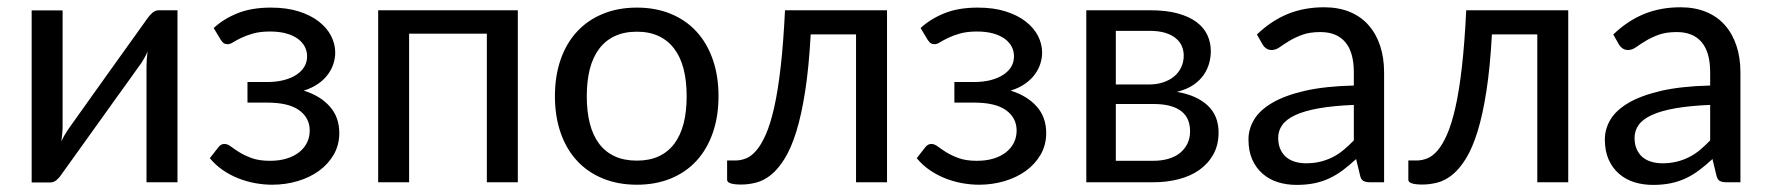

<svg xmlns="http://www.w3.org/2000/svg" viewBox="-20 -506 4913 533"><path d="M67.9 0.5V-477.1H153.8V-154.8Q153.8 -145.5 152.8 -134.8Q151.9 -124 150.4 -113.3Q154.3 -122.6 158.9 -130.4Q163.6 -138.2 168 -145Q168.5 -146 178.5 -159.9Q188.5 -173.8 204.1 -195.8Q219.7 -217.8 239.7 -245.8Q259.8 -273.9 280.3 -302.7Q328.6 -370.6 390.1 -456.1Q395.5 -463.9 403.3 -470.7Q411.1 -477.5 420.9 -477.5H472.7V0H386.7V-322.3Q386.7 -331.1 387.5 -341.6Q388.2 -352.1 389.6 -362.8Q385.7 -353.5 381.3 -345.9Q377 -338.4 373 -332Q372.1 -331.1 362.3 -317.1Q352.5 -303.2 336.7 -281.2Q320.8 -259.3 300.8 -231.4Q280.8 -203.6 260.3 -174.8Q211.9 -106.9 150.4 -21.5Q145.5 -13.7 137.5 -6.6Q129.4 0.5 119.6 0.5Z M573.2 -428.2Q600.6 -453.6 639.4 -469.2Q678.2 -484.9 731.9 -484.9Q775.9 -484.9 809.1 -474.4Q842.3 -463.9 865 -446.3Q887.7 -428.7 899.2 -406.2Q910.6 -383.8 910.6 -359.9Q910.6 -345.7 906 -330.3Q901.4 -314.9 891.1 -300.5Q880.9 -286.1 864.3 -274.2Q847.7 -262.2 823.2 -254.4Q869.1 -240.2 895.5 -210.4Q921.9 -180.7 921.9 -136.7Q921.9 -103.5 906.5 -76.9Q891.1 -50.3 865.5 -31.7Q839.8 -13.2 806.2 -3.2Q772.5 6.8 735.4 6.8Q712.4 6.8 688.2 2.4Q664.1 -2 641.4 -11Q618.7 -20 598.4 -33.9Q578.1 -47.9 562.5 -66.9L586.9 -98.1Q593.8 -106.4 603 -106.4Q611.8 -106.4 621.3 -99.1Q630.9 -91.8 645 -83Q659.2 -74.2 679.4 -66.9Q699.7 -59.6 729.5 -59.6Q755.4 -59.6 775.9 -65.9Q796.4 -72.3 810.5 -83.5Q824.7 -94.7 832.3 -110.1Q839.8 -125.5 839.8 -143.6Q839.8 -178.7 810.5 -200Q781.2 -221.2 721.2 -221.2H667V-278.3H721.2Q747.6 -278.3 768.1 -283.7Q788.6 -289.1 803 -298.6Q817.4 -308.1 825 -321Q832.5 -334 832.5 -349.6Q832.5 -363.8 826.2 -376.2Q819.8 -388.7 806.9 -398.2Q793.9 -407.7 774.7 -413.1Q755.4 -418.5 729.5 -418.5Q701.7 -418.5 682.1 -412.8Q662.6 -407.2 649.2 -400.6Q635.7 -394 627.2 -388.7Q618.7 -383.3 612.3 -383.3Q606 -383.3 602.1 -385.5Q598.1 -387.7 592.8 -395.5Z M1417.5 -477.5V0H1331.5V-412.6H1115.7V0H1029.8V-477.5Z M1520.5 0ZM1748 -484.9Q1800.3 -484.9 1842.3 -467.5Q1884.3 -450.2 1913.6 -418.2Q1942.9 -386.2 1958.7 -340.8Q1974.6 -295.4 1974.6 -239.3Q1974.6 -182.6 1958.7 -137.2Q1942.9 -91.8 1913.6 -59.8Q1884.3 -27.8 1842.3 -10.5Q1800.3 6.8 1748 6.8Q1695.8 6.8 1653.6 -10.5Q1611.3 -27.8 1581.8 -59.8Q1552.2 -91.8 1536.4 -137.2Q1520.5 -182.6 1520.5 -239.3Q1520.5 -295.4 1536.4 -340.8Q1552.2 -386.2 1581.8 -418.2Q1611.3 -450.2 1653.6 -467.5Q1695.8 -484.9 1748 -484.9ZM1748 -60.1Q1782.7 -60.1 1808.6 -72Q1834.5 -84 1851.8 -106.9Q1869.1 -129.9 1877.7 -163.1Q1886.2 -196.3 1886.2 -238.8Q1886.2 -281.2 1877.7 -314.5Q1869.1 -347.7 1851.8 -370.6Q1834.5 -393.6 1808.6 -405.8Q1782.7 -418 1748 -418Q1712.9 -418 1686.8 -405.8Q1660.6 -393.6 1643.3 -370.6Q1626 -347.7 1617.4 -314.5Q1608.9 -281.2 1608.9 -238.8Q1608.9 -196.3 1617.4 -163.1Q1626 -129.9 1643.3 -106.9Q1660.6 -84 1686.8 -72Q1712.9 -60.1 1748 -60.1Z M2442.4 -477.5V0H2356.4V-410.6H2230.5Q2225.6 -319.8 2215.3 -253.7Q2205.1 -187.5 2190.7 -141.1Q2176.3 -94.7 2158.4 -65.9Q2140.6 -37.1 2120.8 -21Q2101.1 -4.9 2079.8 0.7Q2058.6 6.3 2037.6 6.3Q1998.5 6.3 1998.5 -6.8V-60.5H2022Q2036.1 -60.5 2050.8 -66.2Q2065.4 -71.8 2079.3 -87.9Q2093.3 -104 2106 -132.8Q2118.7 -161.6 2129.2 -207.8Q2139.6 -253.9 2147.2 -320.3Q2154.8 -386.7 2159.2 -477.5Z M2535.6 -428.2Q2563 -453.6 2601.8 -469.2Q2640.6 -484.9 2694.3 -484.9Q2738.3 -484.9 2771.5 -474.4Q2804.7 -463.9 2827.4 -446.3Q2850.1 -428.7 2861.6 -406.2Q2873 -383.8 2873 -359.9Q2873 -345.7 2868.4 -330.3Q2863.8 -314.9 2853.5 -300.5Q2843.3 -286.1 2826.7 -274.2Q2810.1 -262.2 2785.6 -254.4Q2831.5 -240.2 2857.9 -210.4Q2884.3 -180.7 2884.3 -136.7Q2884.3 -103.5 2868.9 -76.9Q2853.5 -50.3 2827.9 -31.7Q2802.2 -13.2 2768.6 -3.2Q2734.9 6.8 2697.8 6.8Q2674.8 6.8 2650.6 2.4Q2626.5 -2 2603.8 -11Q2581.1 -20 2560.8 -33.9Q2540.5 -47.9 2524.9 -66.9L2549.3 -98.1Q2556.2 -106.4 2565.4 -106.4Q2574.2 -106.4 2583.7 -99.1Q2593.3 -91.8 2607.4 -83Q2621.6 -74.2 2641.8 -66.9Q2662.1 -59.6 2691.9 -59.6Q2717.8 -59.6 2738.3 -65.9Q2758.8 -72.3 2772.9 -83.5Q2787.1 -94.7 2794.7 -110.1Q2802.2 -125.5 2802.2 -143.6Q2802.2 -178.7 2772.9 -200Q2743.7 -221.2 2683.6 -221.2H2629.4V-278.3H2683.6Q2710 -278.3 2730.5 -283.7Q2751 -289.1 2765.4 -298.6Q2779.8 -308.1 2787.4 -321Q2794.9 -334 2794.9 -349.6Q2794.9 -363.8 2788.6 -376.2Q2782.2 -388.7 2769.3 -398.2Q2756.3 -407.7 2737.1 -413.1Q2717.8 -418.5 2691.9 -418.5Q2664.1 -418.5 2644.5 -412.8Q2625 -407.2 2611.6 -400.6Q2598.1 -394 2589.6 -388.7Q2581.1 -383.3 2574.7 -383.3Q2568.4 -383.3 2564.5 -385.5Q2560.5 -387.7 2555.2 -395.5Z M2995.6 -477.5H3172.9Q3217.3 -477.5 3249.3 -468.8Q3281.2 -460 3301.8 -444.6Q3322.3 -429.2 3331.8 -408.4Q3341.3 -387.7 3341.3 -363.8Q3341.3 -348.1 3336.9 -331.3Q3332.5 -314.5 3322 -298.8Q3311.5 -283.2 3293.2 -270.5Q3274.9 -257.8 3247.1 -251Q3301.8 -241.7 3332.3 -213.4Q3362.8 -185.1 3362.8 -138.2Q3362.8 -103.5 3348.4 -77.6Q3334 -51.8 3309.6 -34.4Q3285.2 -17.1 3252 -8.5Q3218.8 0 3181.6 0H2995.6ZM3077.6 -217.3V-59.6H3181.2Q3204.6 -59.6 3223.6 -65.2Q3242.7 -70.8 3255.9 -81.5Q3269 -92.3 3276.4 -107.4Q3283.7 -122.6 3283.7 -141.1Q3283.7 -157.7 3278.6 -171.6Q3273.4 -185.5 3261.2 -195.8Q3249 -206.1 3229.5 -211.7Q3210 -217.3 3181.6 -217.3ZM3077.6 -271.5H3169.9Q3190.9 -271.5 3208.7 -277.3Q3226.6 -283.2 3239.3 -293.7Q3252 -304.2 3259 -319.1Q3266.1 -334 3266.1 -351.6Q3266.1 -364.7 3261.2 -377Q3256.3 -389.2 3245.1 -398.9Q3233.9 -408.7 3215.6 -414.6Q3197.3 -420.4 3170.4 -420.4H3077.6Z M3445.8 0ZM3784.2 0Q3771.5 0 3764.6 -3.9Q3757.8 -7.8 3755.4 -20L3744.6 -64.5Q3726.1 -47.4 3708.3 -33.9Q3690.4 -20.5 3670.9 -11.2Q3651.4 -2 3628.9 2.7Q3606.4 7.3 3579.6 7.3Q3551.8 7.3 3527.6 -0.2Q3503.4 -7.8 3485.1 -23.7Q3466.8 -39.6 3456.3 -63.2Q3445.8 -86.9 3445.8 -119.1Q3445.8 -147.5 3461.2 -173.6Q3476.6 -199.7 3511.2 -220.2Q3545.9 -240.7 3601.6 -253.7Q3657.2 -266.6 3738.3 -268.6V-305.2Q3738.3 -360.8 3714.6 -388.9Q3690.9 -417 3645.5 -417Q3615.2 -417 3594.5 -409.2Q3573.7 -401.4 3558.6 -392.1Q3543.5 -382.8 3532.5 -375Q3521.5 -367.2 3510.3 -367.2Q3501.5 -367.2 3495.1 -371.6Q3488.8 -376 3484.9 -382.8L3469.2 -410.2Q3508.8 -448.2 3554.4 -467Q3600.1 -485.8 3655.8 -485.8Q3695.8 -485.8 3727.1 -472.9Q3758.3 -460 3779.3 -436Q3800.3 -412.1 3811.3 -378.9Q3822.3 -345.7 3822.3 -305.2V0ZM3605.5 -52.7Q3627 -52.7 3645 -57.1Q3663.1 -61.5 3679.2 -69.6Q3695.3 -77.6 3709.7 -89.6Q3724.1 -101.6 3738.3 -116.2V-214.8Q3681.2 -212.4 3641.1 -205.3Q3601.1 -198.2 3575.9 -186.5Q3550.8 -174.8 3539.6 -158.9Q3528.3 -143.1 3528.3 -123.5Q3528.3 -105 3534.4 -91.6Q3540.5 -78.1 3550.8 -69.6Q3561 -61 3575.2 -56.9Q3589.4 -52.7 3605.5 -52.7Z M4333.5 -477.5V0H4247.6V-410.6H4121.6Q4116.7 -319.8 4106.4 -253.7Q4096.2 -187.5 4081.8 -141.1Q4067.4 -94.7 4049.6 -65.9Q4031.7 -37.1 4012 -21Q3992.2 -4.9 3970.9 0.7Q3949.7 6.3 3928.7 6.3Q3889.6 6.3 3889.6 -6.8V-60.5H3913.1Q3927.2 -60.5 3941.9 -66.2Q3956.5 -71.8 3970.5 -87.9Q3984.4 -104 3997.1 -132.8Q4009.8 -161.6 4020.3 -207.8Q4030.8 -253.9 4038.3 -320.3Q4045.9 -386.7 4050.3 -477.5Z M4435.1 0ZM4773.4 0Q4760.7 0 4753.9 -3.9Q4747.1 -7.8 4744.6 -20L4733.9 -64.5Q4715.3 -47.4 4697.5 -33.9Q4679.7 -20.5 4660.2 -11.2Q4640.6 -2 4618.2 2.7Q4595.7 7.3 4568.8 7.3Q4541 7.3 4516.8 -0.2Q4492.7 -7.8 4474.4 -23.7Q4456.1 -39.6 4445.6 -63.2Q4435.1 -86.9 4435.1 -119.1Q4435.1 -147.5 4450.4 -173.6Q4465.8 -199.7 4500.5 -220.2Q4535.2 -240.7 4590.8 -253.7Q4646.5 -266.6 4727.5 -268.6V-305.2Q4727.5 -360.8 4703.9 -388.9Q4680.2 -417 4634.8 -417Q4604.5 -417 4583.7 -409.2Q4563 -401.4 4547.9 -392.1Q4532.7 -382.8 4521.7 -375Q4510.7 -367.2 4499.5 -367.2Q4490.7 -367.2 4484.4 -371.6Q4478 -376 4474.1 -382.8L4458.5 -410.2Q4498 -448.2 4543.7 -467Q4589.4 -485.8 4645 -485.8Q4685.1 -485.8 4716.3 -472.9Q4747.6 -460 4768.6 -436Q4789.6 -412.1 4800.5 -378.9Q4811.5 -345.7 4811.5 -305.2V0ZM4594.7 -52.7Q4616.2 -52.7 4634.3 -57.1Q4652.3 -61.5 4668.5 -69.6Q4684.6 -77.6 4699 -89.6Q4713.4 -101.6 4727.5 -116.2V-214.8Q4670.4 -212.4 4630.4 -205.3Q4590.3 -198.2 4565.2 -186.5Q4540 -174.8 4528.8 -158.9Q4517.6 -143.1 4517.6 -123.5Q4517.6 -105 4523.7 -91.6Q4529.8 -78.1 4540 -69.6Q4550.3 -61 4564.5 -56.9Q4578.6 -52.7 4594.7 -52.7Z"/></svg>

Font: Carlito
Style: Regular
Weight: 400
Designer: Lukasz Dziedzic
Foundry: tyPoland Lukasz Dziedzic
Version: Version 1.103; Beta1; all basic design good, some composites